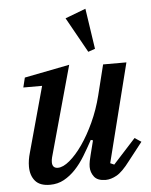

<svg xmlns="http://www.w3.org/2000/svg" viewBox="-55 -829 695 886"><g transform="rotate(-5 292.5 -385.5)"><path d="M141 12Q94 12 72.5 -13.5Q51 -39 51 -80Q51 -95 53.5 -111Q56 -127 61 -144L144 -446H57L68 -491L277 -532L161 -113Q158 -101 158 -91Q158 -63 184 -63Q208 -63 238.5 -88.5Q269 -114 299 -157Q329 -200 355.5 -257.5Q382 -315 398 -379L433 -520H541L426 -63L444 -55L548 -169L578 -149L513 -66Q477 -18 450 -3Q423 12 399 12Q361 12 345.5 -8.5Q330 -29 330 -54Q330 -67 333 -82Q336 -97 339 -108L356 -175L346 -178Q326 -141 305 -106.5Q284 -72 259.5 -46Q235 -20 206 -4Q177 12 141 12ZM279 -747 374 -783 402 -595 370 -584Z"/></g></svg>

Font: IBM Plex Serif Medium
Style: Italic
Weight: 500
Italic angle: -14°
Designer: Mike Abbink, Paul van der Laan, Pieter van Rosmalen
Foundry: Bold Monday
Version: Version 2.5